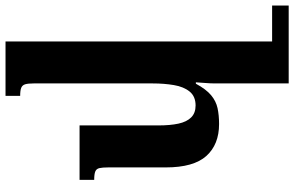

<svg xmlns="http://www.w3.org/2000/svg" viewBox="-205 -595 1065 695"><g transform="rotate(-90 327.5 -247.5)"><path d="M226 13Q152 13 110.5 -33Q69 -79 69 -180V-388Q69 -409 66.5 -420Q64 -431 54.5 -435Q45 -439 24 -439V-492H221V-207Q221 -164 227.5 -134Q234 -104 250 -88Q266 -72 293 -72Q326 -72 343.5 -93.5Q361 -115 367 -150.5Q373 -186 373 -227V-658Q373 -678 370 -688.5Q367 -699 357.5 -703Q348 -707 328 -707V-760H525V265H373V0Q373 -18 374.5 -35.5Q376 -53 377 -71H372Q352 -34 330.5 -16Q309 2 283.5 7.5Q258 13 226 13ZM505 265V205H655V265Z"/></g></svg>

Font: Noto Serif Armenian
Style: Regular
Weight: 400
Designer: Monotype Design Team
Foundry: Monotype Imaging Inc.
Version: Version 2.007